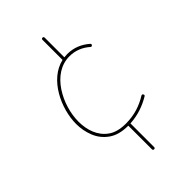

<svg xmlns="http://www.w3.org/2000/svg" viewBox="-248 -741 1019 1019"><g transform="rotate(-45 261.5 -232.0)"><path d="M279.3 186.5C284.7 186.5 287.6 183.6 287.6 178.2V0.5C348.6 -2.9 398.4 -22 441.9 -47.9C446.8 -50.8 447.8 -54.7 444.8 -59.6C441.9 -64.5 438 -65.4 433.1 -62.5C387.7 -34.7 336.9 -15.6 270 -15.6C227.5 -15.6 193.8 -24.4 168.9 -42.5C118.7 -78.1 99.1 -138.7 99.1 -200.7C99.1 -262.7 119.1 -331.5 156.2 -387.2C193.4 -442.9 246.1 -480.5 310.5 -480.5C355.5 -480.5 393.1 -463.9 424.3 -436.5C428.7 -433.1 432.6 -433.1 436 -437.5C439.5 -441.9 439.5 -445.8 435.1 -449.2C401.4 -478.5 360.8 -497.1 310.5 -497.1C302.7 -497.1 294.9 -496.6 287.6 -495.6V-642.6C287.6 -648.4 284.7 -651.4 279.3 -651.4C273.9 -651.4 271 -648.4 271 -642.6V-492.7C151.4 -465.3 81.5 -316.4 81.5 -200.7C81.5 -168 87.4 -136.2 99.6 -105.5C111.8 -74.7 131.3 -49.3 159.2 -29.3C187 -9.3 223.6 1 270 1H271V178.2C271 183.6 273.9 186.5 279.3 186.5Z"/></g></svg>

Font: Mikhak Thin
Style: Regular
Weight: 100
Designer: Amin Abedi
Version: Version 3.2